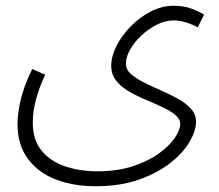

<svg xmlns="http://www.w3.org/2000/svg" viewBox="-20 -417 761 668"><path d="M41 14Q41 -19 51 -65.5Q61 -112 92 -177L137 -157Q94 -64 94 9Q94 70 125 107.5Q156 145 207.5 162Q259 179 318 179Q388 179 441.5 161.5Q495 144 532 117.5Q569 91 588 63Q607 35 607 15Q607 -3 589.5 -17.5Q572 -32 545 -44.5Q518 -57 487 -70Q456 -83 428.5 -99Q401 -115 384 -136.5Q367 -158 367 -188Q367 -221 385.5 -257.5Q404 -294 435.5 -326Q467 -358 505.5 -377.5Q544 -397 584 -397Q620 -397 647.5 -386.5Q675 -376 690 -366L668 -322Q652 -331 629 -338.5Q606 -346 584 -346Q554 -346 525 -331Q496 -316 471.5 -293Q447 -270 432.5 -244Q418 -218 418 -196Q418 -175 435.5 -159.5Q453 -144 481 -130Q509 -116 540 -102.5Q571 -89 599 -73.5Q627 -58 644.5 -38.5Q662 -19 662 7Q662 38 639.5 76.5Q617 115 572.5 150Q528 185 463 208Q398 231 313 231Q236 231 174.5 207.5Q113 184 77 135.5Q41 87 41 14Z"/></svg>

Font: Noto Sans Arabic UI SmCn Lt
Style: Regular
Weight: 300
Width: 4
Designer: Monotype Design Team, Nadine Chahine and Nizar Qandah
Foundry: Monotype Imaging Inc.
Version: Version 2.010; ttfautohint (v1.8.4.7-5d5b)